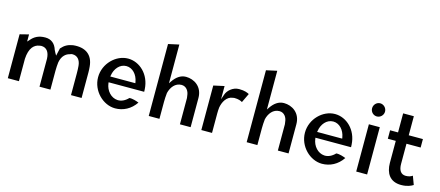

<svg xmlns="http://www.w3.org/2000/svg" viewBox="-51 -1278 4174 1820"><g transform="rotate(15 2036.0 -368.0)"><path d="M152 -411 135 -393V-463L48 -441V-10H157V-230C160 -282 172 -321 192 -347C209 -368 230 -382 261 -386C264 -387 270 -388 275 -388C329 -388 356 -349 359 -285V-10H466V-195C466 -224 468 -252 471 -279C477 -311 489 -336 506 -353C520 -367 536 -377 558 -382C565 -386 573 -388 582 -388C631 -388 660 -353 665 -297C667 -275 668 -250 668 -222V-10H772V-260C772 -281 771 -299 769 -318C759 -432 684 -485 564 -472C516 -464 484 -447 452 -410C449 -396 445 -379 441 -362L435 -335L421 -359C417 -366 413 -373 410 -381V-382H409C391 -442 352 -475 292 -475C225 -475 184 -450 152 -411Z M982 -209 981 -220H1330C1330 -229 1330 -236 1329 -245C1321 -389 1216 -485 1103 -485C985 -485 872 -376 872 -241C872 -107 985 3 1103 3C1182 3 1255 -34 1304 -107C1281 -116 1241 -130 1210 -127C1178 -93 1141 -77 1105 -79C1041 -83 991 -140 982 -209ZM1226 -289 1228 -277H982L984 -288C994 -354 1040 -412 1105 -412C1166 -412 1214 -359 1226 -289Z M1541 -264C1555 -323 1594 -375 1656 -375C1702 -375 1730 -336 1734 -289C1735 -284 1737 -274 1737 -268V-10H1842V-296C1842 -408 1757 -460 1677 -460C1623 -460 1582 -426 1551 -381L1536 -359V-739L1431 -716V-10H1536V-175C1536 -205 1538 -234 1541 -262Z M2293 -456C2278 -464 2250 -478 2193 -478C2130 -478 2082 -430 2069 -390L2052 -340V-470L1947 -447V-10H2052V-201C2052 -220 2053 -240 2055 -258V-259C2064 -314 2096 -377 2158 -383C2161 -384 2166 -385 2171 -385C2212 -385 2235 -375 2250 -366Z M2502 -264C2516 -323 2555 -375 2617 -375C2663 -375 2691 -336 2695 -289C2696 -284 2698 -274 2698 -268V-10H2803V-296C2803 -408 2718 -460 2638 -460C2584 -460 2543 -426 2512 -381L2497 -359V-739L2392 -716V-10H2497V-175C2497 -205 2499 -234 2502 -262Z M3012 -209 3011 -220H3360C3360 -229 3360 -236 3359 -245C3351 -389 3246 -485 3133 -485C3015 -485 2902 -376 2902 -241C2902 -107 3015 3 3133 3C3212 3 3285 -34 3334 -107C3311 -116 3271 -130 3240 -127C3208 -93 3171 -77 3135 -79C3071 -83 3021 -140 3012 -209ZM3256 -289 3258 -277H3012L3014 -288C3024 -354 3070 -412 3135 -412C3196 -412 3244 -359 3256 -289Z M3457 -629C3457 -593 3486 -565 3520 -565C3555 -565 3584 -594 3584 -629C3584 -665 3554 -694 3520 -694C3486 -694 3457 -665 3457 -629ZM3574 -10V-474H3467V-10Z M3931 -92C3881 -92 3859 -130 3859 -191V-388H3998V-471H3859V-658H3754V-471H3676V-388H3754V-171C3755 -73 3798 3 3910 3C3971 3 4008 -16 4027 -28L3996 -111C3982 -101 3961 -92 3931 -92Z"/></g></svg>

Font: Bluebird
Style: LiNrw
Weight: 300
Designer: Jasper
Foundry: Cannot Into Space Fonts
Version: Version 0.98